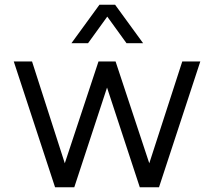

<svg xmlns="http://www.w3.org/2000/svg" viewBox="-20 -789 903 809"><path d="M281 -607 399 -769H465L583 -607H513L432 -719L351 -607ZM212 0 38 -530H115L253 -101L395 -530H467L609 -101L748 -530H824L650 0H569L431 -420L293 0Z"/></svg>

Font: Be Vietnam Pro Light
Style: Regular
Weight: 300
Designer: Lam Bao, Tony Le, Vietanh Nguyen
Foundry: Yellow Type Foundry
Version: Version 1.002; ttfautohint (v1.8.3)